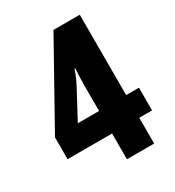

<svg xmlns="http://www.w3.org/2000/svg" viewBox="-173 -819 843 923"><g transform="rotate(-30 249.0 -357.5)"><path d="M260 -143H13V-264L265 -715H411V-269H482V-143H411V0H260ZM260 -268V-391Q260 -398 260 -415Q260 -432 261 -451Q262 -470 262.5 -484.5Q263 -499 263 -503H259Q252 -481 244 -462.5Q236 -444 224 -421L142 -268Z"/></g></svg>

Font: Noto Sans Devanagari Condensed ExtraBold
Style: Regular
Weight: 800
Width: 3
Designer: Jelle Bosma - Monotype Design Team
Foundry: Monotype Imaging Inc.
Version: Version 2.004; ttfautohint (v1.8.4.7-5d5b)